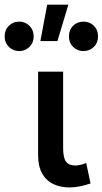

<svg xmlns="http://www.w3.org/2000/svg" viewBox="-96 -810 450 844"><path d="M210.5 14Q169.5 14 138.2 -1Q107 -16 89.2 -47.5Q71.5 -79 71.5 -128.5V-495H181.5V-160Q181.5 -116.5 194 -99.5Q206.5 -82.5 235.5 -82.5Q246 -82.5 258.2 -85.5Q270.5 -88.5 283 -93.5L302 -3.5Q278.5 4.5 255.2 9.2Q232 14 210.5 14ZM81.5 -629.5 111.5 -789.5H204.5L156.5 -629.5ZM-11.5 -585.5Q-38.5 -585.5 -57 -603.8Q-75.5 -622 -75.5 -650Q-75.5 -678.5 -57 -696.8Q-38.5 -715 -11.5 -715Q15 -715 33.5 -696.5Q52 -678 52 -650Q52 -622 33.5 -603.8Q15 -585.5 -11.5 -585.5ZM271 -585.5Q244 -585.5 225.5 -603.8Q207 -622 207 -650Q207 -678.5 225.5 -696.8Q244 -715 271 -715Q298 -715 316.5 -696.8Q335 -678.5 335 -650Q335 -622 316.5 -603.8Q298 -585.5 271 -585.5Z"/></svg>

Font: Geologica Roman
Style: Regular
Weight: 400
Designer: Sindre Bremnes, Frode Helland
Foundry: Monokrom Skriftforlag AS
Version: Version 1.010;gftools[0.9.28]